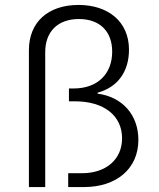

<svg xmlns="http://www.w3.org/2000/svg" viewBox="-20 -757 645 777"><path d="M97 -554V0H163V-546C163 -629 214 -680 299 -680C384 -680 434 -630 434 -548C434 -458 375 -399 278 -399H259V-347H283C401 -347 474 -289 474 -197C474 -112 409 -56 312 -56H256V0H320C451 0 540 -74 540 -191C540 -292 475 -365 375 -378V-382C457 -404 502 -468 502 -556C502 -670 417 -737 298 -737C174 -737 97 -667 97 -554Z"/></svg>

Font: Wafeq Light
Style: Regular
Weight: 300
Designer: Rasmus Andersson & Azza Alameddine
Foundry: Google & TypeTogether
Version: Version 3.000;January 28, 2025;FontCreator 15.0.0.3014 64-bi